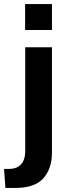

<svg xmlns="http://www.w3.org/2000/svg" viewBox="-29 -760 366 957"><path d="M-8.8 82H13.2Q47.4 82 65.4 68.6Q83.5 55.2 90.1 35.2Q96.7 15.1 96.7 -4.9V-524.4H230V1.5Q230 79.6 187.5 128.2Q145 176.8 47.4 176.8H-2ZM96.2 -739.7H230V-610.4H96.2Z"/></svg>

Font: Monda
Style: Bold
Weight: 700
Designer: Vernon Adams
Foundry: Vernon Adams
Version: Version 2.100; ttfautohint (v1.8.3)